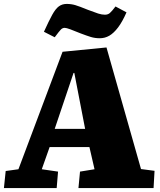

<svg xmlns="http://www.w3.org/2000/svg" viewBox="-21 -959 815 979"><path d="M522 -717 698 -97 767 -88 762 0H379L387 -84L461 -96L435 -209H232L192 -96L275 -84L268 0H-1L8 -87L73 -96L298 -695ZM258 -302H413L358 -587H354ZM488 -764Q463 -764 442 -770.5Q421 -777 392 -788Q358 -802 337.5 -809.5Q317 -817 309 -817Q298 -817 289.5 -808.5Q281 -800 258 -769L203 -797Q228 -852 245 -883Q262 -914 279 -926.5Q296 -939 319 -939Q342 -939 362.5 -933Q383 -927 427 -909Q461 -896 479.5 -890Q498 -884 514 -884Q529 -884 539 -892.5Q549 -901 568 -926L624 -896Q603 -848 581 -819Q559 -790 536.5 -777Q514 -764 488 -764Z"/></svg>

Font: Literata 18pt Black
Style: Italic
Weight: 900
Italic angle: -2°
Designer: Latin by Veronika Burian and Jose Scaglione. Greek by Irene Vlachou. Cyrillic by Vera Evstafieva
Foundry: TypeTogether
Version: Version 3.103;gftools[0.9.29]